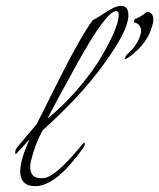

<svg xmlns="http://www.w3.org/2000/svg" viewBox="-20 -633 543 655"><path d="M393 -613Q418 -613 418 -581Q418 -528 331 -410Q257 -307 125 -188Q99 -140 86 -85Q83 -74 83 -64Q83 -25 120 -25Q126 -25 133 -26Q175 -34 267 -148Q269 -146 269 -139.5Q269 -133 243 -100.5Q217 -68 204 -55Q147 2 101 2Q49 2 49 -48Q49 -88 81 -158L39 -112Q32 -102 32 -114Q32 -122 39.5 -131.5Q47 -141 70 -168Q93 -195 104 -208Q118 -234 161 -321Q252 -505 297 -565Q308 -569 340.5 -591Q373 -613 393 -613ZM314 -420Q385 -536 385 -583Q385 -595 376 -595Q343 -595 246 -421Q164 -273 142 -228Q241 -310 314 -420ZM503 -567Q503 -560 501 -551Q486 -486 420 -438L405 -430Q408 -443 415 -449Q452 -481 461 -522Q463 -535 456 -545Q449 -555 436 -557L440 -568Q450 -571 467 -582Q481 -593 482 -593Q503 -590 503 -567Z"/></svg>

Font: Italianno
Style: Regular
Weight: 400
Designer: Robert E. Leuschke
Foundry: Robert E. Leuschke
Version: Version 1.003